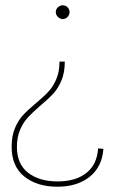

<svg xmlns="http://www.w3.org/2000/svg" viewBox="-20 -543 435 726"><path d="M191 -497Q191 -508 199 -515.5Q207 -523 217 -523Q228 -523 235.5 -515.5Q243 -508 243 -497Q243 -487 235.5 -479Q228 -471 217 -471Q207 -471 199 -479Q191 -487 191 -497ZM197 163Q120 163 72 124.5Q24 86 24 12Q24 -29 36.5 -58.5Q49 -88 67 -107.5Q85 -127 116 -153Q146 -178 163.5 -197Q181 -216 193 -244Q205 -272 205 -310H225Q225 -269 212.5 -239Q200 -209 181.5 -189Q163 -169 132 -143Q102 -117 85 -98.5Q68 -80 56 -52.5Q44 -25 44 13Q44 77 86 110Q128 143 198 143Q266 143 306.5 111Q347 79 351 18L371 20Q366 88 319 125.5Q272 163 197 163Z"/></svg>

Font: TypoPRO Montserrat
Style: Regular
Weight: 250
Designer: Julieta Ulanovsky
Foundry: Julieta Ulanovsky
Version: Version 6.001